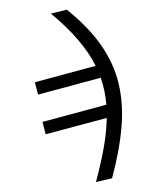

<svg xmlns="http://www.w3.org/2000/svg" viewBox="-138 -862 998 1177"><g transform="rotate(15 361.0 -274.0)"><path d="M583.8 213.1Q583.8 97.7 575.5 -0.9Q567.1 -99.4 546.2 -183.9L210.2 9.9L171.9 -58.2L522.7 -261.7Q493.3 -344.1 446.7 -412.3L102.3 -213.1L63.9 -281.2L397.7 -474.8Q279.5 -608.3 49.7 -713.1L137.8 -761.4Q294 -692.8 397.5 -605.5Q501.1 -518.1 561.6 -406.4Q622.2 -294.7 647.7 -153.4Q673.3 -12.1 673.3 164.8Z"/></g></svg>

Font: Linik Sans
Style: Regular
Weight: 400
Designer: Rasmus Andersson (font), Marc Monis (original base), Kil Hyung-jin (Pretendard portions), Cristiano Sobral (main changes
Foundry: rsms
Version: Version 3.018;May 31, 2022;FontCreator 14.0.0.2814 64-bit; t